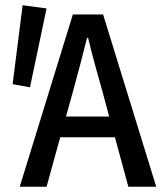

<svg xmlns="http://www.w3.org/2000/svg" viewBox="-20 -710 640 730"><path d="M256 -357 231 -267H395L371 -357Q356 -411 342.5 -459Q329 -507 315 -566H311Q296 -507 283.5 -459Q271 -411 256 -357ZM55 0 257 -655H372L574 0H468L417 -188H209L157 0ZM94 -378 28 -390 66 -690 157 -678Z"/></svg>

Font: Source Code Pro Medium
Style: Regular
Weight: 500
Monospace: yes
Designer: Paul D. Hunt, Teo Tuominen
Foundry: Adobe Systems Incorporated
Version: Version 2.030;PS 1.000;hotconv 16.6.51;makeotf.lib2.5.65220